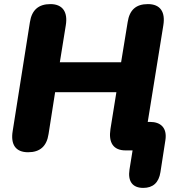

<svg xmlns="http://www.w3.org/2000/svg" viewBox="-20 -734 877 937"><path d="M679 183C726 183 755 158 763 106L787 -49C797 -111 763 -139 713 -139H701L777 -610C788 -676 762 -714 702 -714C643 -714 612 -685 603 -626L571 -430H272L301 -610C312 -675 286 -714 226 -714C168 -714 135 -685 126 -626L42 -95C31 -29 56 9 117 9C175 9 208 -20 217 -80L249 -284H548L519 -104C509 -39 532 0 593 0H627L612 93C603 150 626 183 679 183Z"/></svg>

Font: SN Pro Heavy
Style: Italic
Weight: 800
Italic angle: -9°
Designer: Tobias Whetton
Foundry: Supernotes
Version: Version 1.001;Glyphs 3.2 (3249)